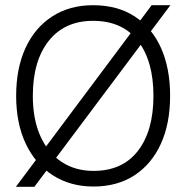

<svg xmlns="http://www.w3.org/2000/svg" viewBox="-20 -708 704 737"><path d="M42 -340Q42 -446 78 -524Q114 -602 180.5 -645Q247 -688 337 -688Q431 -688 497 -645Q563 -602 598 -524Q633 -446 633 -340Q633 -234 597.5 -156Q562 -78 496 -35Q430 8 339 8Q250 8 183 -35Q116 -78 79 -156Q42 -234 42 -340ZM106 -340Q106 -250 135 -185.5Q164 -121 216.5 -86.5Q269 -52 339 -52Q450 -52 509.5 -129Q569 -206 569 -340Q569 -474 509.5 -551Q450 -628 337 -628Q228 -628 167 -551Q106 -474 106 -340ZM41 9 562 -688H634L112 9Z"/></svg>

Font: Hind Variable Light
Style: Regular
Weight: 300
Designer: Manushi Parikh, Satya Rajpurohit
Foundry: Indian Type Foundry
Version: Version 3.000